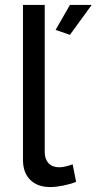

<svg xmlns="http://www.w3.org/2000/svg" viewBox="-20 -750 391 777"><path d="M263 -609 205 -629 263 -730H351ZM73 -730H161V-135Q161 -106 176.5 -89.5Q192 -73 220 -73Q231 -73 246 -76.5Q261 -80 274 -85L288 -14Q266 -5 236 1Q206 7 183 7Q132 7 102.5 -22Q73 -51 73 -103Z"/></svg>

Font: Raleway Medium Alt1
Style: Regular
Weight: 500
Designer: Matt McInerney, Pablo Impallari, Rodrigo Fuenzalida
Foundry: Matt McInerney, Pablo Impallari, Rodrigo Fuenzalida
Version: Version 3.000g; ttfautohint (v1.5) -l 8 -r 28 -G 28 -x 14 -D